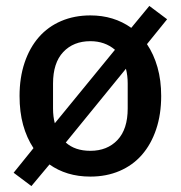

<svg xmlns="http://www.w3.org/2000/svg" viewBox="-20 -584 610 648"><path d="M26 -1 93 -84Q70 -119 58 -162.5Q46 -206 46 -260Q46 -322 63 -372.5Q80 -423 111 -458.5Q142 -494 186.5 -513Q231 -532 285 -532Q364 -532 423 -490L484 -564L544 -519L476 -435Q499 -401 511.5 -357Q524 -313 524 -260Q524 -198 507 -147.5Q490 -97 459 -61.5Q428 -26 383.5 -7Q339 12 285 12Q244 12 209.5 1.5Q175 -9 147 -29L86 44ZM285 -75Q342 -75 376.5 -111.5Q411 -148 411 -218V-302Q411 -329 405 -352L202 -103Q233 -75 285 -75ZM159 -218Q159 -190 165 -168L368 -416Q334 -445 285 -445Q228 -445 193.5 -408.5Q159 -372 159 -302Z"/></svg>

Font: IBM Plex Thai Medium
Style: Regular
Weight: 500
Designer: Mike Abbink, Paul van der Laan, Pieter van Rosmalen, Ben Mitchell, Mark Frömberg
Foundry: Bold Monday
Version: Version 1.0